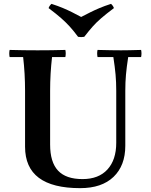

<svg xmlns="http://www.w3.org/2000/svg" viewBox="-20 -961 781 996"><path d="M396 15Q253 15 181.5 -38.5Q110 -92 110 -200V-490Q110 -535 107.5 -578.5Q105 -622 100 -665H30Q26 -684 30 -702Q65 -701 103 -700.5Q141 -700 175 -700Q210 -700 247.5 -700.5Q285 -701 319 -702Q323 -684 319 -665H250Q245 -622 242.5 -578.5Q240 -535 240 -490V-211Q240 -120 281 -76Q322 -32 408 -32Q492 -32 537.5 -82Q583 -132 583 -220V-490Q583 -535 579.5 -574Q576 -613 568 -665H486Q482 -684 486 -702Q524 -701 556.5 -700.5Q589 -700 608 -700Q625 -700 651.5 -700.5Q678 -701 712 -702Q716 -684 712 -665H645Q637 -613 633.5 -574Q630 -535 630 -490V-205Q630 -102 569 -43.5Q508 15 396 15ZM556 -941Q567 -931 571 -919Q531 -889 505.5 -867Q480 -845 460.5 -823Q441 -801 417 -770Q401 -767 385 -770Q362 -801 342 -823Q322 -845 297 -867Q272 -889 232 -919Q236 -931 247 -941Q281 -930 306 -919.5Q331 -909 353 -898Q375 -887 401 -873Q428 -887 450 -898Q472 -909 497 -919.5Q522 -930 556 -941Z"/></svg>

Font: Poltawski Nowy SemiBold
Style: Regular
Weight: 600
Version: Version 1.001;gftools[0.9.25]